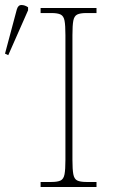

<svg xmlns="http://www.w3.org/2000/svg" viewBox="-30 -746 457 766"><path d="M132 0V-20H175Q200 -20 212 -26Q224 -32 227.5 -51Q231 -70 231 -108V-606Q231 -645 227.5 -663.5Q224 -682 212 -688Q200 -694 175 -694H132V-714H355V-694H315Q290 -694 278 -688Q266 -682 262.5 -663.5Q259 -645 259 -606V-108Q259 -70 262.5 -51Q266 -32 278 -26Q290 -20 315 -20H355V0ZM3 -526 -10 -532 37 -708Q42 -726 55.5 -726Q69 -726 82 -717V-705Z"/></svg>

Font: Noto Serif Thin
Style: Regular
Weight: 100
Designer: Monotype Design Team
Foundry: Monotype Imaging Inc.
Version: Version 2.015